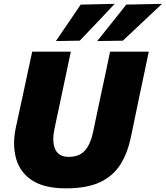

<svg xmlns="http://www.w3.org/2000/svg" viewBox="-20 -988 882 1022"><path d="M330.5 14.5Q215.5 14.5 150.5 -28.2Q85.5 -71 65.5 -144.5Q55 -182.5 55 -225Q55 -264.5 64 -308Q69.5 -334 79.5 -379.5Q89.5 -424.5 100 -473.5Q115 -544 126.8 -599Q138.5 -654 151.5 -713H357Q344.5 -654.5 333 -599.5Q321.5 -544.5 306.5 -474.5L269.5 -300Q263.5 -272 263.5 -248Q263.5 -217.5 273.5 -194.5Q291.5 -153 346 -153Q402.5 -153 432 -186.8Q461.5 -220.5 474.5 -280.5L515 -473Q530 -542.5 542 -598.5Q554 -654.5 566 -713H772Q760 -655 748.2 -599.5Q736.5 -544 721.5 -473.5Q712.5 -431 703.5 -387Q694.5 -343 687 -307Q679 -270.5 675 -250.5Q658.5 -173 621.2 -113Q584 -53 514.5 -19.2Q445 14.5 330.5 14.5ZM497.5 -769.5Q537 -818.5 575.5 -867Q613.5 -915 652 -963.5L842.5 -967.5Q788.5 -916.5 736 -867.5Q683.5 -818 634 -771.5ZM277.5 -769.5Q311 -818.5 344 -867Q377 -915 409.5 -963.5L590.5 -967.5Q542.5 -916.5 495.8 -867.2Q449 -818 404.5 -771.5Z"/></svg>

Font: Heraclito ExtraBold
Style: Italic
Weight: 800
Italic angle: -12°
Designer: Kostas Bartsokas (font) & Cristiano Sobral (main changes)
Foundry: Kostas Bartsokas (font) & Cristiano Sobral (main changes)
Version: Version 1.00;July 8, 2020;FontCreator 13.0.0.2655 64-bit